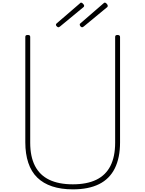

<svg xmlns="http://www.w3.org/2000/svg" viewBox="-20 -1410 1097 1449"><path d="M530 19Q441 19 373.5 -3.5Q306 -26 261 -70Q216 -114 193.5 -181.5Q171 -249 171 -336V-1131Q171 -1139 175 -1142.5Q179 -1146 189 -1146Q200 -1146 204 -1142.5Q208 -1139 208 -1131V-333Q208 -228 244 -158Q280 -88 351.5 -53.5Q423 -19 530 -19Q636 -19 707 -53.5Q778 -88 813.5 -158Q849 -228 849 -333V-1131Q849 -1139 853 -1142.5Q857 -1146 867 -1146Q886 -1146 886 -1131V-336Q886 -219 846.5 -139.5Q807 -60 728 -20.5Q649 19 530 19ZM421 -1204Q416 -1204 409 -1210.5Q402 -1217 402 -1223Q402 -1224 403 -1227Q404 -1230 406 -1232L580 -1382Q584 -1385 586 -1387.5Q588 -1390 592 -1390Q597 -1390 602 -1386Q607 -1382 611 -1376.5Q615 -1371 615 -1366Q615 -1363 614 -1361.5Q613 -1360 611 -1357L433 -1210Q429 -1208 426.5 -1206Q424 -1204 421 -1204ZM600 -1204Q594 -1204 588 -1210.5Q582 -1217 582 -1223Q582 -1224 582 -1227Q582 -1230 585 -1232L758 -1382Q762 -1385 764.5 -1387.5Q767 -1390 771 -1390Q776 -1390 781 -1386Q786 -1382 789.5 -1376.5Q793 -1371 793 -1366Q793 -1363 792.5 -1361.5Q792 -1360 790 -1357L612 -1210Q608 -1208 605.5 -1206Q603 -1204 600 -1204Z"/></svg>

Font: Playwrite BR Thin
Style: Regular
Weight: 250
Version: Version 1.003